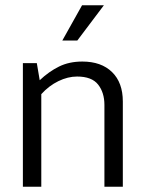

<svg xmlns="http://www.w3.org/2000/svg" viewBox="-20 -710 555 730"><path d="M137 0H67V-470H120L131 -405Q166 -438 204.5 -457Q243 -476 293 -476Q365 -476 406 -436Q447 -396 447 -324V0H377V-311Q377 -358 353 -388.5Q329 -419 273 -419Q238 -419 202 -401.5Q166 -384 137 -352ZM274 -556H217L292 -690H375Z"/></svg>

Font: Ek Mukta Light
Style: Regular
Weight: 300
Designer: Girish Dalvi and Yashodeep Gholap
Foundry: Ek Type
Version: Version 2.538;PS 1.002;hotconv 16.6.51;makeotf.lib2.5.65220;